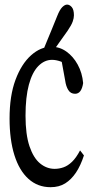

<svg xmlns="http://www.w3.org/2000/svg" viewBox="-20 -798 400 823"><path d="M196.8 4.4Q141.6 4.4 102.1 -31.2Q62.5 -66.9 41.7 -133.1Q21 -199.2 21 -290Q21 -387.7 46.4 -455.8Q71.8 -523.9 113 -560.8Q154.3 -597.7 200.2 -597.7Q235.4 -597.7 264.4 -577.1Q293.5 -556.6 313 -521.2Q332.5 -485.8 336.4 -441.9Q333 -419.4 324.5 -407.7Q315.9 -396 301.8 -396Q282.7 -396 272.7 -412.1Q262.7 -428.2 259.3 -453.1L240.2 -557.6L277.3 -511.7Q258.3 -528.3 238.8 -534.9Q219.2 -541.5 203.1 -541.5Q170.4 -541.5 144.3 -514.9Q118.2 -488.3 103.8 -435.1Q89.4 -381.8 89.4 -301.8Q89.4 -221.7 106.4 -171.1Q123.5 -120.6 151.9 -97.4Q180.2 -74.2 214.4 -74.2Q233.4 -74.2 252.2 -80.8Q271 -87.4 288.8 -104.5Q306.6 -121.6 323.2 -153.3L339.8 -131.8Q325.7 -88.4 305.7 -58.3Q285.6 -28.3 259.5 -12Q233.4 4.4 196.8 4.4ZM156.7 -560.1Q167.5 -589.4 179 -616.5Q190.4 -643.6 201.9 -671.9Q213.4 -700.2 225.1 -729Q235.8 -756.3 246.8 -767.3Q257.8 -778.3 267.6 -778.3Q278.3 -778.3 287.6 -767.6Q296.9 -756.8 296.9 -732.4Q296.9 -720.7 291.7 -705.8Q286.6 -690.9 270 -666.5Q254.9 -645 239.3 -623.3Q223.6 -601.6 208.5 -579.8Q193.4 -558.1 176.8 -536.6Z"/></svg>

Font: Scarab Serif
Style: Regular
Weight: 400
Designer: John Roberts
Foundry: Scarab
Version: 1.0